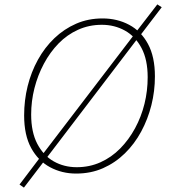

<svg xmlns="http://www.w3.org/2000/svg" viewBox="-20 -784 790 875"><path d="M697 -764 717 -751 617 -620 612 -615 189 -60 186 -56 89 71 69 57 169 -75 173 -79 592 -627 596 -633ZM327 7Q262 7 208 -22Q154 -51 122 -109.5Q90 -168 90 -258Q90 -327 106 -391.5Q122 -456 153 -512Q184 -568 228 -610Q272 -652 327 -676Q382 -700 447 -700Q514 -700 568.5 -671Q623 -642 654.5 -583.5Q686 -525 686 -436Q686 -369 670 -305Q654 -241 623.5 -184.5Q593 -128 549 -85Q505 -42 449.5 -17.5Q394 7 327 7ZM330 -22Q388 -22 438 -44.5Q488 -67 527.5 -107Q567 -147 595.5 -199.5Q624 -252 638.5 -311Q653 -370 653 -432Q653 -512 625 -565Q597 -618 549.5 -644.5Q502 -671 444 -671Q386 -671 336 -648.5Q286 -626 247 -586Q208 -546 180 -493.5Q152 -441 137 -382Q122 -323 122 -262Q122 -182 150 -128.5Q178 -75 225 -48.5Q272 -22 330 -22Z"/></svg>

Font: Bitter Thin ExtraLight
Style: Italic
Weight: 250
Italic angle: -9°
Version: Version 2.002